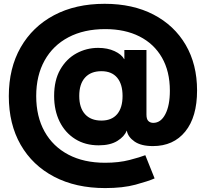

<svg xmlns="http://www.w3.org/2000/svg" viewBox="-20 -752 1061 989"><path d="M521.5 216.8Q370.6 216.8 259 158.4Q147.5 100.1 86.4 -6.3Q25.4 -112.8 25.4 -256.8Q25.4 -400.9 86.4 -507.8Q147.5 -614.7 258.3 -673.6Q369.1 -732.4 519 -732.4Q664.1 -732.4 771 -676.8Q877.9 -621.1 936.5 -520.8Q995.1 -420.4 995.1 -286.1Q995.1 -149.4 934.3 -74.5Q873.5 0.5 767.6 0.5Q707 0.5 673.1 -22.9Q639.2 -46.4 633.3 -78.6H632.3Q621.1 -48.8 584.5 -26.1Q547.9 -3.4 488.3 -3.4Q418.9 -3.4 367.2 -35.9Q315.4 -68.4 287.1 -125.7Q258.8 -183.1 258.8 -257.8Q258.8 -338.9 290.5 -394Q322.3 -449.2 374 -477.3Q425.8 -505.4 485.4 -505.4Q534.2 -505.4 570.3 -488.5Q606.4 -471.7 619.6 -447.3H620.6V-494.6H734.4V-162.1Q734.4 -137.7 744.4 -128.4Q754.4 -119.1 769.5 -119.1Q808.6 -119.1 831.8 -164.1Q855 -209 855 -284.7Q855 -384.3 814.2 -455.3Q773.4 -526.4 698.7 -564.2Q624 -602.1 522 -602.1Q412.6 -602.1 332.8 -560.1Q252.9 -518.1 209.7 -440.4Q166.5 -362.8 166.5 -257.3Q166.5 -151.4 209.7 -74.2Q252.9 2.9 332.5 44.7Q412.1 86.4 521 86.4Q592.3 86.4 647.5 72Q702.6 57.6 728.5 47.4L776.4 167Q743.2 181.6 678.2 199.2Q613.3 216.8 521.5 216.8ZM502.4 -130.9Q555.2 -130.9 583.3 -163.8Q611.3 -196.8 611.3 -257.8Q611.3 -318.8 583.3 -352.1Q555.2 -385.3 502.4 -385.3Q447.8 -385.3 418 -352.3Q388.2 -319.3 388.2 -257.8Q388.2 -196.8 418 -163.8Q447.8 -130.9 502.4 -130.9Z"/></svg>

Font: Inter Display ExtraBold
Style: Regular
Weight: 800
Designer: Rasmus Andersson
Foundry: rsms
Version: Version 4.000;git-a52131595